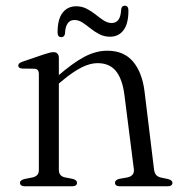

<svg xmlns="http://www.w3.org/2000/svg" viewBox="-20 -652 634 672"><path d="M186 -449.5V-57.5Q186 -46 191.8 -39.5Q197.5 -33 208 -31L234 -26Q249.5 -22 249.5 -12.5Q249.5 0 231.5 0H67.5Q59 0 54.5 -3.2Q50 -6.5 50 -12Q50 -17 54 -20.2Q58 -23.5 66 -25.5L94 -31Q104.5 -33.5 110.2 -39.5Q116 -45.5 116 -57V-392Q116 -402 112.2 -406.5Q108.5 -411 100 -411.5L58.5 -412Q50.5 -412.5 47.2 -415.2Q44 -418 44 -422.5Q44 -427 47.5 -430.2Q51 -433.5 60 -436.5L133 -461.5Q145.5 -465.5 153.5 -467.5Q161.5 -469.5 167 -469.5Q176.5 -469.5 181.2 -464.2Q186 -459 186 -449.5ZM173 -349 157 -364.5 181 -385Q236.5 -433 276.5 -453.8Q316.5 -474.5 355.5 -474.5Q414 -474.5 446 -436Q478 -397.5 486 -331L519 -60Q520.5 -47 526.2 -40Q532 -33 543.5 -30.5L567.5 -25.5Q575.5 -23.5 579.5 -20.2Q583.5 -17 583.5 -12Q583.5 -6.5 579.2 -3.2Q575 0 566 0H400.5Q382.5 0 382.5 -12.5Q382.5 -22 397.5 -26L425.5 -31Q437 -33 443.5 -40.2Q450 -47.5 448.5 -60L415.5 -319.5Q408.5 -375 386 -403Q363.5 -431 321.5 -431Q295 -431 264.5 -415.5Q234 -400 196 -368ZM365 -523.5Q345 -523.5 328 -532.2Q311 -541 296.8 -552.5Q282.5 -564 268.8 -573Q255 -582 240.5 -582Q225 -582 216.8 -570.2Q208.5 -558.5 207.5 -535Q206 -522 194.5 -522Q181.5 -522 181.5 -538.5Q181.5 -584.5 199 -607.2Q216.5 -630 246.5 -630Q267 -630 283.8 -621.2Q300.5 -612.5 314.8 -601Q329 -589.5 342.8 -580.5Q356.5 -571.5 371 -571.5Q387 -571.5 395 -583.5Q403 -595.5 404 -618.5Q405.5 -632 417 -632Q429.5 -632 429.5 -615Q429.5 -569 412.2 -546.2Q395 -523.5 365 -523.5Z"/></svg>

Font: Fraunces Light
Style: Regular
Weight: 300
Version: Version 1.000;[b76b70a41]